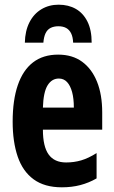

<svg xmlns="http://www.w3.org/2000/svg" viewBox="-20 -789 486 819"><path d="M228 -556Q289 -556 330.5 -525.5Q372 -495 394 -440Q416 -385 416 -309V-236H163Q163 -164 187.5 -130Q212 -96 262 -96Q296 -96 326.5 -105Q357 -114 392 -136V-28Q359 -9 322.5 0.5Q286 10 244 10Q170 10 123.5 -24Q77 -58 55.5 -121Q34 -184 34 -270Q34 -362 56 -426Q78 -490 121 -523Q164 -556 228 -556ZM231 -454Q201 -454 183 -425Q165 -396 163 -330H295Q295 -369 287.5 -396.5Q280 -424 266 -439Q252 -454 231 -454ZM230 -769Q272 -769 303.5 -751Q335 -733 353 -697Q371 -661 371 -607H292Q291 -631 283.5 -646.5Q276 -662 262.5 -669.5Q249 -677 229 -677Q210 -677 196 -670Q182 -663 174.5 -647.5Q167 -632 165 -607H86Q87 -657 105.5 -693.5Q124 -730 156.5 -749.5Q189 -769 230 -769Z"/></svg>

Font: Noto Sans Display ExtraCondensed
Style: Bold
Weight: 700
Width: 2
Designer: Monotype Design Team
Foundry: Monotype Imaging Inc.
Version: Version 2.003